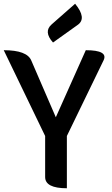

<svg xmlns="http://www.w3.org/2000/svg" viewBox="-23 -1005 596 1025"><path d="M334 0Q218 0 218 -60V-279L-3 -737Q121 -737 144 -682L275 -379L435 -737Q556 -737 530 -683L334 -279V0ZM260 -778Q208 -836 253 -875L378 -985Q441 -908 393 -873Z"/></svg>

Font: Swei Half Moon CJK SC
Style: Medium
Weight: 500
Version: Version 2.071